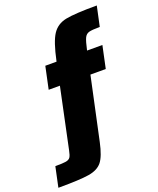

<svg xmlns="http://www.w3.org/2000/svg" viewBox="-254 -843 940 1141"><g transform="rotate(-20 216.0 -272.0)"><path d="M353 -510H450L420 -369H323L238 27Q220 111 193 145Q166 179 108.5 188.5Q51 198 -86 198L-59 71Q-10 71 9 67.5Q28 64 36 52.5Q44 41 50 10L130 -369H59L89 -510H160L161 -514Q185 -628 215 -673.5Q245 -719 302 -730.5Q359 -742 499 -742L472 -616Q422 -616 403 -610.5Q384 -605 374.5 -585Q365 -565 353 -510Z"/></g></svg>

Font: Saira Semi Condensed Black
Style: Regular
Weight: 900
Width: 4
Designer: Hector Gatti with collaboration of the Omnibus-Type team
Foundry: Omnibus-Type
Version: Version 1.001; ttfautohint (v1.8)